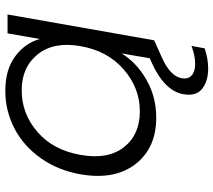

<svg xmlns="http://www.w3.org/2000/svg" viewBox="-60 -534 795 715"><g transform="rotate(-90 337.5 -176.5)"><path d="M45.9 -273.9Q60.5 -357.9 106 -422.1Q151.4 -486.3 216.8 -520.3Q282.2 -554.2 356.9 -554.2Q435.1 -554.2 484.6 -517.8Q534.2 -481.4 549.8 -425.8L570.8 -545.9H641.1L544.9 0L481 28.8Q411.6 59.6 403.8 102.1Q399.4 126.5 414.1 139.6Q428.7 152.8 457 152.8Q486.8 152.8 523.9 139.2L515.1 188Q476.6 201.2 439.9 201.2Q392.1 201.2 364 178.5Q335.9 155.8 344.2 108.9Q356.9 35.2 473.1 -14.2L478 -16.1L496.1 -121.1Q461.9 -65.4 398.2 -28.8Q334.5 7.8 256.8 7.8Q143.6 7.8 83.7 -69.8Q23.9 -147.5 45.9 -273.9ZM522.9 -272.9Q541 -372.6 493.2 -432.9Q445.3 -493.2 358.9 -493.2Q271 -493.2 203.4 -434.3Q135.7 -375.5 118.2 -273.9Q100.1 -172.9 146.5 -113Q192.9 -53.2 280.8 -53.2Q367.2 -53.2 436.3 -113.3Q505.4 -173.3 522.9 -272.9Z"/></g></svg>

Font: SVN-Poppins Light
Style: Italic
Weight: 300
Italic angle: -10°
Designer: Ninad Kale (Devanagari), Jonny Pinhorn (Latin)
Foundry: Indian Type Foundry
Version: Version 3.002 2017